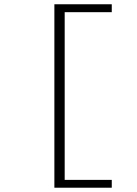

<svg xmlns="http://www.w3.org/2000/svg" viewBox="-20 -728 640 900"><path d="M234.9 151.9V-708H503.9V-670.9H283.2V115.2H503.9V151.9Z"/></svg>

Font: Office Code Pro Light
Style: Regular
Weight: 300
Designer: Nathan Rutzky & Paul D. Hunt
Foundry: Adobe Systems Incorporated
Version: Version 1.004;PS 001.004;hotconv 1.0.70;makeotf.lib2.5.58329